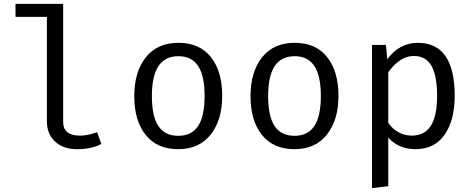

<svg xmlns="http://www.w3.org/2000/svg" viewBox="-20 -759 2440 991"><path d="M306 -130Q306 -59 393 -59Q434 -59 481 -77L503 -16Q453 11 378 11Q307 11 264.5 -28Q222 -67 222 -134V-672H60V-739H306Z M1127 -264Q1127 -140 1067.5 -64.5Q1008 11 900 11Q791 11 732 -62.5Q673 -136 673 -263Q673 -388 732.5 -463Q792 -538 901 -538Q1010 -538 1068.5 -464.5Q1127 -391 1127 -264ZM764 -263Q764 -159 797.5 -108.5Q831 -58 900 -58Q969 -58 1002.5 -108.5Q1036 -159 1036 -264Q1036 -368 1002.5 -418.5Q969 -469 901 -469Q832 -469 798 -418Q764 -367 764 -263Z M1727 -264Q1727 -140 1667.5 -64.5Q1608 11 1500 11Q1391 11 1332 -62.5Q1273 -136 1273 -263Q1273 -388 1332.5 -463Q1392 -538 1501 -538Q1610 -538 1668.5 -464.5Q1727 -391 1727 -264ZM1364 -263Q1364 -159 1397.5 -108.5Q1431 -58 1500 -58Q1569 -58 1602.5 -108.5Q1636 -159 1636 -264Q1636 -368 1602.5 -418.5Q1569 -469 1501 -469Q1432 -469 1398 -418Q1364 -367 1364 -263Z M2327 -264Q2327 -139 2275 -64Q2223 11 2124 11Q2038 11 1984 -49V202L1900 212V-527H1972L1979 -453Q2008 -494 2048.5 -516Q2089 -538 2136 -538Q2327 -538 2327 -264ZM1984 -386V-125Q2005 -94 2036.5 -76.5Q2068 -59 2105 -59Q2171 -59 2203.5 -109.5Q2236 -160 2236 -264Q2236 -368 2207 -419Q2178 -470 2116 -470Q2076 -470 2042.5 -446Q2009 -422 1984 -386Z"/></svg>

Font: Fira Mono
Style: Regular
Weight: 400
Designer: Carrois Corporate & Edenspiekermann AG
Foundry: Carrois Corporate GbR & Edenspiekermann AG
Version: Version 3.206